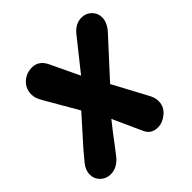

<svg xmlns="http://www.w3.org/2000/svg" viewBox="-166 -652 776 776"><g transform="rotate(-45 222.5 -263.5)"><path d="M257 -31Q272 3 309 3Q337 3 362 -18Q387 -39 387 -70Q387 -82 384 -92Q381 -102 371 -120L297 -258L439 -413Q465 -442 465 -471Q465 -496 447.5 -513Q430 -530 405 -530Q370 -530 344 -498L238 -365L178 -491Q159 -529 121 -529Q88 -529 65 -507.5Q42 -486 42 -454Q42 -440 46 -429.5Q50 -419 58 -405L139 -265L87 -207Q27 -141 0 -107Q-20 -83 -20 -57Q-20 -32 -2 -15Q16 2 41 2Q78 2 107 -33L143 -80Q161 -105 201 -155L257 -31Z"/></g></svg>

Font: Balsamiq Sans
Style: Bold Italic
Weight: 700
Italic angle: -12°
Designer: Michael Angeles
Foundry: Balsamiq SRL
Version: Version 1.020; ttfautohint (v1.8.4.7-5d5b);gftools[0.9.26]